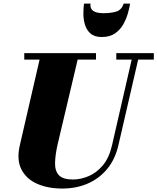

<svg xmlns="http://www.w3.org/2000/svg" viewBox="-20 -1050 888 1084"><path d="M491 -1029.5Q483.5 -975.5 564.5 -975.5Q604.5 -975.5 635.2 -984.2Q666 -993 678 -1029.5H714.5Q711 -1006.5 702 -974.8Q693 -943 675.8 -912.2Q658.5 -881.5 629 -861.2Q599.5 -841 554.5 -841Q513 -841 490.5 -861.2Q468 -881.5 459.2 -912.2Q450.5 -943 450.8 -974.8Q451 -1006.5 454.5 -1029.5ZM117 -750H522V-713.5H418.5L306.5 -240Q292 -177.5 290.8 -131.8Q289.5 -86 312.2 -61.2Q335 -36.5 392 -36.5Q434 -36.5 478.8 -54.8Q523.5 -73 559.8 -115.5Q596 -158 612.5 -230L723.5 -713.5H636.5V-750H848.5V-713.5H760L648.5 -230Q630.5 -151.5 585.8 -97Q541 -42.5 476 -14Q411 14.5 332 14.5Q250.5 14.5 189.5 -12.5Q128.5 -39.5 100.8 -93.8Q73 -148 92 -230L203.5 -713.5H117Z"/></svg>

Font: Bodoni* 06pt Fatface
Style: Italic
Weight: 900
Italic angle: -13°
Version: Version 2.3